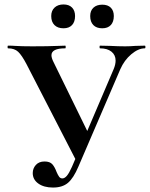

<svg xmlns="http://www.w3.org/2000/svg" viewBox="-20 -830 673 862"><path d="M127 -53Q127 -74 141 -89.5Q155 -105 180 -105Q204 -105 215 -92.5Q226 -80 234 -58Q240 -44 245.5 -36.5Q251 -29 260 -29Q270 -29 280 -40.5Q290 -52 303 -81L490 -519Q499 -540 499 -558Q499 -583 480.5 -598Q462 -613 429 -613Q427 -613 427 -619Q427 -625 429 -625L474 -624Q512 -622 542 -622Q564 -622 588 -624L630 -625Q633 -625 633 -619Q633 -613 630 -613Q601 -613 569.5 -586.5Q538 -560 520 -519L332 -82Q310 -30 285 -9Q260 12 218 12Q177 12 152 -6Q127 -24 127 -53ZM16 -613Q14 -613 14 -619Q14 -625 16 -625Q38 -625 47 -624Q77 -622 125 -622Q196 -622 242 -624Q255 -625 273 -625Q275 -625 275 -619Q275 -613 273 -613Q211 -613 211 -582Q211 -570 220 -552L381 -223L324 -105L99 -542Q78 -582 61.5 -597.5Q45 -613 16 -613ZM210 -758Q210 -782 225 -796Q240 -810 265 -810Q290 -810 303.5 -796Q317 -782 317 -758Q317 -732 303.5 -717.5Q290 -703 265 -703Q239 -703 224.5 -717.5Q210 -732 210 -758ZM385 -758Q385 -782 399.5 -795.5Q414 -809 439 -809Q464 -809 477.5 -795.5Q491 -782 491 -758Q491 -732 477.5 -717.5Q464 -703 439 -703Q413 -703 399 -717.5Q385 -732 385 -758Z"/></svg>

Font: Cormorant SC
Style: Bold
Weight: 700
Designer: Christian Thalmann (Catharsis Fonts)
Foundry: Catharsis Fonts
Version: Version 4.000